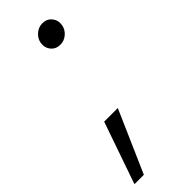

<svg xmlns="http://www.w3.org/2000/svg" viewBox="-242 -524 690 690"><g transform="rotate(-45 103.5 -178.5)"><path d="M-22.9 142.6 59.1 -93.3H128.4L24.9 142.6ZM143.6 -399.9Q121.1 -399.9 107.9 -416Q94.7 -432.1 98.1 -454.6Q101.6 -474.1 117.2 -487.3Q132.8 -500.5 151.9 -500.5Q174.3 -500.5 187.5 -484.4Q200.7 -468.3 197.3 -446.3Q194.3 -426.8 178.7 -413.3Q163.1 -399.9 143.6 -399.9Z"/></g></svg>

Font: Inter 28pt Light
Style: Italic
Weight: 300
Italic angle: -9.3988°
Designer: Rasmus Andersson
Foundry: rsms
Version: Version 4.001;git-66647c0bb